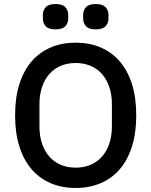

<svg xmlns="http://www.w3.org/2000/svg" viewBox="-20 -922 752 954"><path d="M356 12Q288 12 232.5 -11.5Q177 -35 137.5 -80.5Q98 -126 76.5 -193.5Q55 -261 55 -349Q55 -437 76.5 -504.5Q98 -572 137.5 -617.5Q177 -663 232.5 -686.5Q288 -710 356 -710Q424 -710 479.5 -686.5Q535 -663 574.5 -617.5Q614 -572 635.5 -504.5Q657 -437 657 -349Q657 -261 635.5 -193.5Q614 -126 574.5 -80.5Q535 -35 479.5 -11.5Q424 12 356 12ZM356 -89Q396 -89 429.5 -103Q463 -117 486.5 -143.5Q510 -170 523 -208Q536 -246 536 -294V-404Q536 -452 523 -490Q510 -528 486.5 -554.5Q463 -581 429.5 -595Q396 -609 356 -609Q315 -609 282 -595Q249 -581 225.5 -554.5Q202 -528 189 -490Q176 -452 176 -404V-294Q176 -246 189 -208Q202 -170 225.5 -143.5Q249 -117 282 -103Q315 -89 356 -89ZM256 -776Q222 -776 207.5 -791.5Q193 -807 193 -830V-848Q193 -871 207.5 -886.5Q222 -902 256 -902Q290 -902 304.5 -886.5Q319 -871 319 -848V-830Q319 -807 304.5 -791.5Q290 -776 256 -776ZM456 -776Q422 -776 407.5 -791.5Q393 -807 393 -830V-848Q393 -871 407.5 -886.5Q422 -902 456 -902Q490 -902 504.5 -886.5Q519 -871 519 -848V-830Q519 -807 504.5 -791.5Q490 -776 456 -776Z"/></svg>

Font: IBM Plex Thai Medium
Style: Regular
Weight: 500
Designer: Mike Abbink, Paul van der Laan, Pieter van Rosmalen, Ben Mitchell, Mark Frömberg
Foundry: Bold Monday
Version: Version 1.0